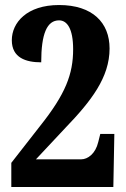

<svg xmlns="http://www.w3.org/2000/svg" viewBox="-20 -744 501 764"><path d="M25 0H431L435 -211H379L371 -179C360 -132 329 -110 303 -110H123L240 -235C343 -342 416 -436 416 -551C416 -654 348 -724 215 -724C87 -724 27 -654 27 -584C27 -514 83 -496 144 -496C144 -610 167 -663 215 -663C247 -663 271 -630 271 -548C271 -449 241 -370 139 -242L25 -96Z"/></svg>

Font: Noto Serif Bengali ExtraCondensed ExtraBold
Style: Regular
Weight: 800
Width: 2
Designer: Juan Bruce, Universal Thirst, Indian Type Foundry and the Monotype Design Team.
Foundry: Monotype Imaging Inc.
Version: Version 2.003